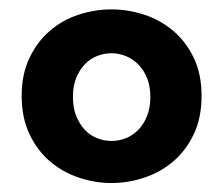

<svg xmlns="http://www.w3.org/2000/svg" viewBox="-20 -790 487 419"><path d="M419.9 -581.1Q419.9 -533.2 403.1 -497.6Q386.2 -461.9 358.6 -438.2Q331.1 -414.6 295.7 -402.6Q260.3 -390.6 223.1 -390.6Q186.5 -390.6 151.4 -402.6Q116.2 -414.6 88.6 -438.2Q61 -461.9 44.2 -497.6Q27.3 -533.2 27.3 -581.1Q27.3 -627.9 44.2 -663.3Q61 -698.7 88.4 -722.4Q115.7 -746.1 151.1 -757.8Q186.5 -769.5 223.1 -769.5Q259.8 -769.5 295.2 -757.8Q330.6 -746.1 358.4 -722.4Q386.2 -698.7 403.1 -663.3Q419.9 -627.9 419.9 -581.1ZM308.1 -578.6Q308.1 -602.1 300.8 -619.9Q293.5 -637.7 281.5 -649.7Q269.5 -661.6 254.4 -667.7Q239.3 -673.8 223.1 -673.8Q207.5 -673.8 192.4 -668Q177.2 -662.1 165.5 -650.1Q153.8 -638.2 146.5 -620.4Q139.2 -602.5 139.2 -578.6Q139.2 -554.2 146.5 -536.4Q153.8 -518.6 165.5 -506.3Q177.2 -494.1 192.4 -488.3Q207.5 -482.4 223.6 -482.4Q239.7 -482.4 254.9 -488.5Q270 -494.6 281.7 -506.6Q293.5 -518.6 300.8 -536.6Q308.1 -554.7 308.1 -578.6Z"/></svg>

Font: Holtwood One SC
Style: Regular
Weight: 400
Version: Version 1.000